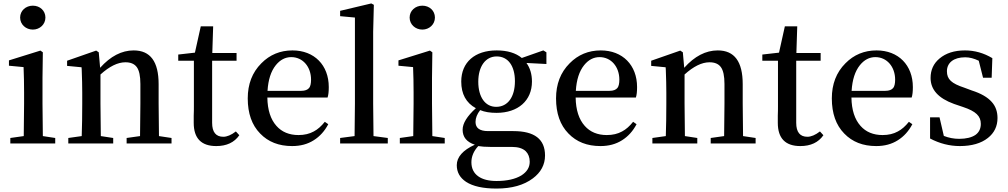

<svg xmlns="http://www.w3.org/2000/svg" viewBox="-20 -834 5859 1116"><path d="M301 0V-32L229 -43C228 -118 227 -181 227 -232V-381L229 -530L215 -540L32 -483V-452L117 -444C119 -396 120 -347 120 -296V-232C120 -182 119 -119 118 -43L40 -32V0ZM171 -801C130 -801 97 -772 97 -732C97 -692 130 -662 171 -662C211 -662 244 -692 244 -732C244 -772 212 -801 171 -801Z M638 0V-32L566 -43C565 -118 564 -181 564 -232V-401C616 -448 664 -472 709 -472C739 -472 761 -463 775 -444C789 -425 796 -392 796 -346V-232C796 -181 795 -118 794 -43L716 -32V0H977V-32L904 -43C903 -118 902 -181 902 -232V-345C902 -476 854 -541 757 -541C687 -541 622 -507 562 -440L554 -530L539 -540L370 -481V-451L454 -443C454 -440 454 -435 455 -429C457 -378 458 -334 458 -296V-232C458 -163 457 -100 455 -43L377 -32V0Z M1237 15C1297 15 1342 -6 1371 -48L1351 -70C1324 -49 1299 -39 1278 -39C1235 -39 1213 -66 1213 -120V-481H1355V-526H1214L1219 -681H1147L1113 -528L1016 -517V-481H1107V-217C1107 -202 1107 -184 1106 -161C1106 -143 1106 -129 1106 -120C1106 -30 1150 15 1237 15Z M1678 15C1726 15 1768 4 1804 -19C1839 -41 1867 -72 1888 -112L1868 -126C1848 -101 1827 -82 1804 -70C1779 -56 1749 -49 1715 -49C1661 -49 1618 -67 1587 -102C1553 -140 1535 -195 1534 -267H1884C1889 -282 1891 -302 1891 -328C1891 -455 1807 -541 1680 -541C1609 -541 1548 -516 1499 -466C1446 -413 1420 -345 1420 -262C1420 -175 1444 -107 1492 -58C1539 -9 1601 15 1678 15ZM1535 -306C1539 -371 1555 -420 1583 -455C1608 -486 1638 -502 1673 -502C1740 -502 1788 -446 1788 -371C1788 -348 1784 -332 1777 -323C1768 -312 1753 -306 1731 -306Z M2234 0V-32L2151 -43C2150 -126 2149 -189 2149 -232V-649L2153 -806L2138 -814L1957 -771V-740L2043 -732V-232C2043 -189 2042 -126 2041 -43L1957 -32V0Z M2565 0V-32L2493 -43C2492 -118 2491 -181 2491 -232V-381L2493 -530L2479 -540L2296 -483V-452L2381 -444C2383 -396 2384 -347 2384 -296V-232C2384 -182 2383 -119 2382 -43L2304 -32V0ZM2435 -801C2394 -801 2361 -772 2361 -732C2361 -692 2394 -662 2435 -662C2475 -662 2508 -692 2508 -732C2508 -772 2476 -801 2435 -801Z M2866 262C2955 262 3025 242 3077 203C3124 168 3148 123 3148 70C3148 -25 3087 -72 2964 -72H2817C2768 -72 2744 -90 2744 -125C2744 -148 2753 -171 2771 -194C2797 -183 2829 -178 2866 -178C2991 -178 3072 -249 3072 -360C3072 -403 3061 -439 3040 -468L3156 -462V-530L3138 -541L3013 -497C2978 -526 2929 -541 2867 -541C2740 -541 2661 -472 2661 -360C2661 -288 2689 -236 2746 -205C2695 -159 2669 -117 2669 -80C2669 -37 2693 -8 2740 7C2670 39 2635 79 2635 126C2635 167 2653 199 2689 223C2729 249 2788 262 2866 262ZM2866 218C2821 218 2785 209 2760 191C2733 172 2720 144 2720 109C2720 76 2733 44 2760 15C2777 18 2802 20 2833 20H2956C2991 20 3018 28 3036 45C3051 60 3059 81 3059 106C3059 139 3043 165 3010 186C2975 207 2927 218 2866 218ZM2864 -213C2800 -213 2760 -270 2760 -359C2760 -448 2802 -506 2867 -506C2934 -506 2973 -450 2973 -362C2973 -271 2932 -213 2864 -213Z M3470 15C3518 15 3560 4 3596 -19C3631 -41 3659 -72 3680 -112L3660 -126C3640 -101 3619 -82 3596 -70C3571 -56 3541 -49 3507 -49C3453 -49 3410 -67 3379 -102C3345 -140 3327 -195 3326 -267H3676C3681 -282 3683 -302 3683 -328C3683 -455 3599 -541 3472 -541C3401 -541 3340 -516 3291 -466C3238 -413 3212 -345 3212 -262C3212 -175 3236 -107 3284 -58C3331 -9 3393 15 3470 15ZM3327 -306C3331 -371 3347 -420 3375 -455C3400 -486 3430 -502 3465 -502C3532 -502 3580 -446 3580 -371C3580 -348 3576 -332 3569 -323C3560 -312 3545 -306 3523 -306Z M4033 0V-32L3961 -43C3960 -118 3959 -181 3959 -232V-401C4011 -448 4059 -472 4104 -472C4134 -472 4156 -463 4170 -444C4184 -425 4191 -392 4191 -346V-232C4191 -181 4190 -118 4189 -43L4111 -32V0H4372V-32L4299 -43C4298 -118 4297 -181 4297 -232V-345C4297 -476 4249 -541 4152 -541C4082 -541 4017 -507 3957 -440L3949 -530L3934 -540L3765 -481V-451L3849 -443C3849 -440 3849 -435 3850 -429C3852 -378 3853 -334 3853 -296V-232C3853 -163 3852 -100 3850 -43L3772 -32V0Z M4632 15C4692 15 4737 -6 4766 -48L4746 -70C4719 -49 4694 -39 4673 -39C4630 -39 4608 -66 4608 -120V-481H4750V-526H4609L4614 -681H4542L4508 -528L4411 -517V-481H4502V-217C4502 -202 4502 -184 4501 -161C4501 -143 4501 -129 4501 -120C4501 -30 4545 15 4632 15Z M5073 15C5121 15 5163 4 5199 -19C5234 -41 5262 -72 5283 -112L5263 -126C5243 -101 5222 -82 5199 -70C5174 -56 5144 -49 5110 -49C5056 -49 5013 -67 4982 -102C4948 -140 4930 -195 4929 -267H5279C5284 -282 5286 -302 5286 -328C5286 -455 5202 -541 5075 -541C5004 -541 4943 -516 4894 -466C4841 -413 4815 -345 4815 -262C4815 -175 4839 -107 4887 -58C4934 -9 4996 15 5073 15ZM4930 -306C4934 -371 4950 -420 4978 -455C5003 -486 5033 -502 5068 -502C5135 -502 5183 -446 5183 -371C5183 -348 5179 -332 5172 -323C5163 -312 5148 -306 5126 -306Z M5559 15C5628 15 5683 -1 5722 -32C5759 -61 5778 -100 5778 -148C5778 -185 5767 -217 5744 -242C5720 -269 5682 -291 5629 -308L5586 -324C5510 -349 5484 -373 5484 -420C5484 -469 5523 -501 5590 -501C5616 -501 5642 -494 5669 -481L5694 -382H5744L5748 -496C5698 -526 5645 -541 5589 -541C5527 -541 5478 -525 5441 -494C5406 -465 5389 -427 5389 -381C5389 -313 5434 -263 5525 -230L5578 -212C5653 -187 5681 -159 5681 -114C5681 -87 5671 -65 5650 -50C5628 -35 5596 -27 5555 -27C5524 -27 5494 -33 5466 -44L5441 -152H5386V-29C5441 0 5499 15 5559 15Z"/></svg>

Font: AllPunType SemiBold
Style: Regular
Weight: 600
Version: 1.0